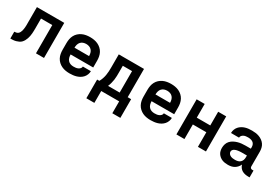

<svg xmlns="http://www.w3.org/2000/svg" viewBox="38 -1408 3524 2464"><g transform="rotate(30 1800.0 -176.0)"><path d="M20 0V-101Q35 -101 49 -104.5Q63 -108 74 -116.5Q85 -125 92 -137.5Q99 -150 103 -164Q107 -178 109 -192Q111 -206 112.5 -220Q114 -234 114 -248.5Q114 -263 114 -277V-520H519V0H400V-419H233V-281Q233 -260 232.5 -239.5Q232 -219 230.5 -198.5Q229 -178 225 -157.5Q221 -137 214.5 -117.5Q208 -98 198 -80Q188 -62 174 -47Q160 -32 141 -23Q122 -14 102 -8.5Q82 -3 61.5 -1.5Q41 0 20 0Z M900 8Q870 8 840.5 3Q811 -2 784 -14.5Q757 -27 734.5 -47.5Q712 -68 698 -94.5Q684 -121 678.5 -150.5Q673 -180 673 -210V-310Q673 -340 678.5 -369.5Q684 -399 698 -425.5Q712 -452 734.5 -472.5Q757 -493 784 -505.5Q811 -518 840.5 -523Q870 -528 900 -528Q930 -528 959.5 -523Q989 -518 1016 -505.5Q1043 -493 1065.5 -472.5Q1088 -452 1102 -425.5Q1116 -399 1121.5 -369.5Q1127 -340 1127 -310V-210H792Q792 -187 798 -164.5Q804 -142 819 -125Q834 -108 855.5 -100.5Q877 -93 900 -93Q917 -93 934 -95Q951 -97 966.5 -104Q982 -111 994 -124Q1006 -137 1006 -154H1125Q1125 -129 1115.5 -104Q1106 -79 1089 -59.5Q1072 -40 1049.5 -26.5Q1027 -13 1002.5 -5.5Q978 2 952 5Q926 8 900 8ZM792 -310H1008Q1008 -333 1002 -355.5Q996 -378 981 -395Q966 -412 944.5 -419.5Q923 -427 900 -427Q877 -427 855.5 -419.5Q834 -412 819 -395Q804 -378 798 -355.5Q792 -333 792 -310Z M1633 176V0H1367V176H1248V-101H1281Q1295 -126 1304.5 -153.5Q1314 -181 1319 -209.5Q1324 -238 1325.5 -267Q1327 -296 1327 -325V-520H1701V-101H1752V176ZM1410 -101H1582V-419H1445V-325Q1445 -296 1444.5 -267.5Q1444 -239 1440 -211Q1436 -183 1428.5 -155Q1421 -127 1410 -101Z M2100 8Q2070 8 2040.5 3Q2011 -2 1984 -14.5Q1957 -27 1934.5 -47.5Q1912 -68 1898 -94.5Q1884 -121 1878.5 -150.5Q1873 -180 1873 -210V-310Q1873 -340 1878.5 -369.5Q1884 -399 1898 -425.5Q1912 -452 1934.5 -472.5Q1957 -493 1984 -505.5Q2011 -518 2040.5 -523Q2070 -528 2100 -528Q2130 -528 2159.5 -523Q2189 -518 2216 -505.5Q2243 -493 2265.5 -472.5Q2288 -452 2302 -425.5Q2316 -399 2321.5 -369.5Q2327 -340 2327 -310V-210H1992Q1992 -187 1998 -164.5Q2004 -142 2019 -125Q2034 -108 2055.5 -100.5Q2077 -93 2100 -93Q2117 -93 2134 -95Q2151 -97 2166.5 -104Q2182 -111 2194 -124Q2206 -137 2206 -154H2325Q2325 -129 2315.5 -104Q2306 -79 2289 -59.5Q2272 -40 2249.5 -26.5Q2227 -13 2202.5 -5.5Q2178 2 2152 5Q2126 8 2100 8ZM1992 -310H2208Q2208 -333 2202 -355.5Q2196 -378 2181 -395Q2166 -412 2144.5 -419.5Q2123 -427 2100 -427Q2077 -427 2055.5 -419.5Q2034 -412 2019 -395Q2004 -378 1998 -355.5Q1992 -333 1992 -310Z M2481 0V-520H2600V-317H2800V-520H2919V0H2800V-216H2600V0Z M3247 8Q3225 8 3203.5 5Q3182 2 3162 -6Q3142 -14 3124.5 -28Q3107 -42 3095 -60Q3083 -78 3078 -99.5Q3073 -121 3073 -143Q3073 -172 3082 -200Q3091 -228 3110.5 -249Q3130 -270 3155.5 -283.5Q3181 -297 3208.5 -305Q3236 -313 3264.5 -316Q3293 -319 3322 -319H3400V-344Q3400 -363 3392.5 -380.5Q3385 -398 3369.5 -408.5Q3354 -419 3335.5 -423Q3317 -427 3299 -427Q3282 -427 3266 -425Q3250 -423 3235 -416Q3220 -409 3209 -396Q3198 -383 3198 -367V-366H3079V-369Q3079 -394 3088 -418.5Q3097 -443 3113.5 -462Q3130 -481 3152 -494.5Q3174 -508 3198.5 -515.5Q3223 -523 3248 -525.5Q3273 -528 3299 -528Q3326 -528 3353 -524.5Q3380 -521 3405.5 -511.5Q3431 -502 3453.5 -485.5Q3476 -469 3491 -447Q3506 -425 3512.5 -398Q3519 -371 3519 -344V-124Q3519 -118 3521 -112Q3523 -106 3527.5 -101.5Q3532 -97 3538 -95Q3544 -93 3550 -93H3570V8H3550Q3527 8 3503.5 3.5Q3480 -1 3459.5 -12.5Q3439 -24 3424.5 -43.5Q3410 -63 3404 -86Q3394 -64 3378 -45.5Q3362 -27 3341 -14.5Q3320 -2 3296 3Q3272 8 3247 8ZM3295 -93Q3316 -93 3336 -98Q3356 -103 3371 -116.5Q3386 -130 3393 -149.5Q3400 -169 3400 -189V-218H3322Q3309 -218 3295.5 -217Q3282 -216 3269 -214Q3256 -212 3243 -208.5Q3230 -205 3218.5 -198Q3207 -191 3199.5 -180Q3192 -169 3192 -156Q3192 -139 3203 -125Q3214 -111 3229.5 -104Q3245 -97 3261.5 -95Q3278 -93 3295 -93Z"/></g></svg>

Font: R Plex Mono
Style: Bold
Weight: 700
Monospace: yes
Designer: Belleve Invis
Foundry: Belleve Invis
Version: Version 31.8.0